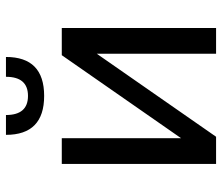

<svg xmlns="http://www.w3.org/2000/svg" viewBox="-70 -668 738 638"><g transform="rotate(-90 299.0 -349.0)"><path d="M439.5 0V-396.5L163.6 0H73.2V-512.7H158.7V-116.2L434.6 -512.7H524.9V0ZM169.9 -698.2H235.8Q235.8 -625 299.3 -625Q362.8 -625 362.8 -698.2H428.7Q428.7 -571.3 299.3 -571.3Q169.9 -571.3 169.9 -698.2Z"/></g></svg>

Font: Voltera
Style: Regular
Weight: 400
Designer: Bernd Montag
Version: Version 1.301